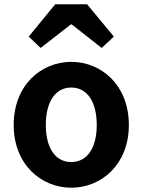

<svg xmlns="http://www.w3.org/2000/svg" viewBox="-20 -863 666 897"><path d="M313 14C453 14 582 -94 582 -279C582 -466 453 -574 313 -574C173 -574 44 -466 44 -279C44 -94 173 14 313 14ZM313 -106C237 -106 194 -174 194 -279C194 -385 237 -454 313 -454C389 -454 432 -385 432 -279C432 -174 389 -106 313 -106ZM114 -692 170 -639 311 -749H315L455 -639L512 -692L387 -843H238Z"/></svg>

Font: Noto Sans CJK KR Bold
Style: Regular
Weight: 700
Designer: Ryoko NISHIZUKA (kana & ideographs); Paul D. Hunt (Latin, Greek & Cyrillic); Wenlong ZHANG (bopomofo); Sandoll Communica
Foundry: Adobe Systems Incorporated
Version: Version 1.004;PS 1.004;hotconv 1.0.82;makeotf.lib2.5.63406